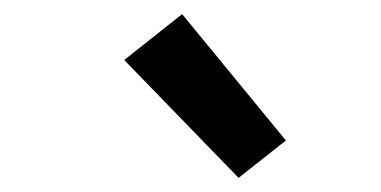

<svg xmlns="http://www.w3.org/2000/svg" viewBox="-20 -819 540 272"><path d="M318 -567 156 -734 238 -799 385 -620Z"/></svg>

Font: Iosevka Curly Slab SmBdObl
Style: Regular
Weight: 600
Italic angle: -9°
Monospace: yes
Designer: Belleve Invis
Foundry: Belleve Invis
Version: Version 11.0.0; ttfautohint (v1.8.3)